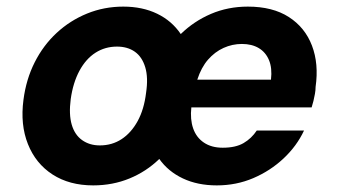

<svg xmlns="http://www.w3.org/2000/svg" viewBox="-20 -549 1019 581"><path d="M262 12Q190 12 139 -21Q88 -54 64.5 -113Q41 -172 51 -247Q59 -309 85 -360.5Q111 -412 151.5 -449.5Q192 -487 243.5 -508Q295 -529 353 -529Q411 -529 455.5 -507.5Q500 -486 527 -446Q567 -485 618.5 -507Q670 -529 730 -529Q805 -529 854 -497.5Q903 -466 924 -411Q945 -356 935 -286Q935 -276 933 -265Q931 -254 928.5 -243.5Q926 -233 923 -224H559Q555 -188 564.5 -160.5Q574 -133 597 -117.5Q620 -102 654 -102Q693 -102 717 -116Q741 -130 757 -154H900Q878 -107 838 -69.5Q798 -32 746.5 -10Q695 12 636 12Q578 12 533.5 -9Q489 -30 462 -68Q423 -30 372 -9Q321 12 262 12ZM282 -109Q319 -109 348 -128Q377 -147 396.5 -182.5Q416 -218 422 -268Q429 -314 419.5 -345.5Q410 -377 388 -392.5Q366 -408 334 -408Q298 -408 269 -389.5Q240 -371 220.5 -335Q201 -299 194 -249Q188 -203 197 -172Q206 -141 228.5 -125Q251 -109 282 -109ZM577 -308H800Q804 -343 794 -367Q784 -391 763 -403.5Q742 -416 712 -416Q683 -416 656.5 -404Q630 -392 609.5 -368.5Q589 -345 577 -308Z"/></svg>

Font: DM Sans 11pt ExtraBold
Style: Italic
Weight: 800
Italic angle: -10°
Version: Version 4.004;gftools[0.9.30]